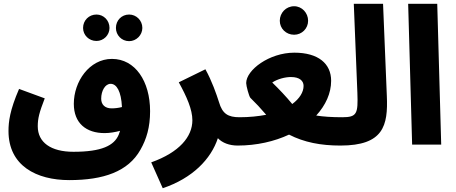

<svg xmlns="http://www.w3.org/2000/svg" viewBox="-20 -766 2413 1017"><path d="M491 -549C529 -549 560 -580 560 -618C560 -658 529 -689 491 -689C451 -689 420 -658 420 -618C420 -580 451 -549 491 -549ZM664 -548C702 -548 734 -580 734 -618C734 -658 702 -689 664 -689C624 -689 594 -658 594 -618C594 -580 624 -548 664 -548ZM347 188C528 188 659 143 724 27C756 -29 775 -92 775 -177C775 -336 696 -454 573 -454C453 -454 371 -334 371 -216C371 -113 437 -61 534 -61C561 -61 590 -66 616 -73C614 -67 611 -60 609 -53C585 5 519 38 369 38C249 38 180 -12 180 -97C180 -139 188 -170 217 -245L81 -295C32 -182 25 -121 25 -72C25 112 173 188 347 188ZM516 -243C516 -285 537 -322 566 -322C598 -322 622 -282 626 -199C607 -194 588 -192 571 -192C536 -192 516 -212 516 -243Z M842 231C1000 178 1098 76 1134 -34C1158 -9 1195 5 1239 5C1294 5 1324 -26 1324 -72C1324 -112 1301 -145 1249 -145C1188 -145 1158 -163 1140 -225C1127 -266 1102 -338 1068 -399L927 -330C969 -254 999 -186 999 -129C999 -42 930 41 781 94Z M1538 -582C1579 -582 1612 -615 1612 -656C1612 -698 1579 -733 1538 -733C1495 -733 1462 -698 1462 -656C1462 -615 1495 -582 1538 -582ZM1238 5C1340 5 1434 -17 1511 -53C1591 -12 1679 5 1783 5C1837 5 1868 -26 1868 -71C1868 -112 1845 -145 1793 -145C1738 -145 1693 -148 1655 -154C1705 -209 1734 -272 1734 -338C1734 -429 1666 -487 1539 -487C1406 -487 1284 -395 1284 -326C1284 -311 1299 -256 1306 -248C1333 -222 1362 -191 1390 -158C1348 -150 1301 -145 1248 -145ZM1422 -329C1451 -348 1491 -358 1521 -358C1568 -358 1588 -337 1588 -311C1588 -278 1567 -244 1528 -215C1496 -254 1459 -293 1422 -329Z M1783 5C2011 5 2036 -100 2029 -258L2009 -746H1854L1873 -274C1877 -164 1871 -145 1793 -145Z M2163 0H2317L2296 -746H2142Z"/></svg>

Font: Noto Sans Arabic UI SmCn XBd
Style: Regular
Weight: 800
Width: 4
Designer: Monotype Design Team, Nadine Chahine and Nizar Qandah
Foundry: Monotype Imaging Inc.
Version: Version 2.010